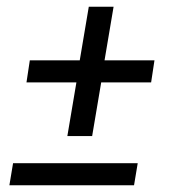

<svg xmlns="http://www.w3.org/2000/svg" viewBox="-20 -553 540 573"><path d="M181 -147 208 -307H59L69 -373H218L245 -533H319L292 -373H441L431 -307H282L255 -147ZM380 0H8L19 -66H391Z"/></svg>

Font: Iosevka Fixed
Style: Italic
Weight: 400
Italic angle: -9°
Monospace: yes
Designer: Belleve Invis
Foundry: Belleve Invis
Version: Version 33.2.4